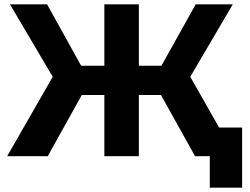

<svg xmlns="http://www.w3.org/2000/svg" viewBox="-20 -720 1151 885"><path d="M1096 -132V145H947V0H879L722 -282H620V0H461V-282H357L200 0H13L223 -366L26 -700H197L354 -417H461V-700H620V-417H724L882 -700H1053L857 -366L990 -132Z"/></svg>

Font: CMG Sans
Style: Bold
Weight: 700
Designer: Julieta Ulanovsky
Foundry: Julieta Ulanovsky
Version: Version 7.200